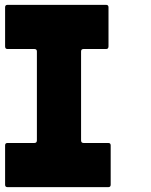

<svg xmlns="http://www.w3.org/2000/svg" viewBox="-20 -771 621 791"><path d="M436 -172V-10Q436 0 426 0H11Q1 0 1 -10V-172Q1 -182 11 -182H122Q132 -182 132 -193V-559Q132 -569 122 -569H11Q1 -569 1 -580V-741Q1 -751 11 -751H417Q427 -751 427 -741V-580Q427 -569 417 -569H324Q314 -569 314 -559V-193Q314 -182 324 -182H426Q436 -182 436 -172Z"/></svg>

Font: Punc
Style: Bold
Weight: 400
Designer: The Kinetic
Foundry: The Kinetic
Version: Version 1.000;PS 001.001;hotconv 1.0.56